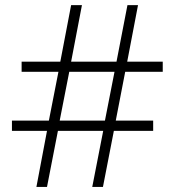

<svg xmlns="http://www.w3.org/2000/svg" viewBox="-20 -734 686 754"><path d="M471.7 -452.1 434.6 -260.3H581.5V-220.2H427.2L384.3 0H342.3L385.3 -220.2H207.5L164.6 0H123L164.6 -220.2H26.9V-260.3H171.9L209.5 -452.1H64.9V-491.7H216.8L259.3 -713.9H301.8L259.3 -491.7H437.5L480.5 -713.9H522L479.5 -491.7H619.1V-452.1ZM214.4 -260.3H392.1L429.7 -452.1H252Z"/></svg>

Font: Open Sans Light
Style: Regular
Weight: 300
Designer: Monotype Design Team
Foundry: Monotype Imaging Inc.
Version: Version 3.000; ttfautohint (v1.8.4)